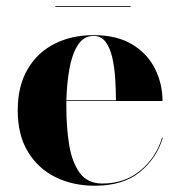

<svg xmlns="http://www.w3.org/2000/svg" viewBox="-20 -582 572 612"><path d="M156.5 -562.5H396.5V-560H156.5ZM499 -143Q479.5 -77.5 426 -33.8Q372.5 10 282 10Q211.5 10 156 -17.8Q100.5 -45.5 68.5 -99Q36.5 -152.5 36.5 -230Q36.5 -307.5 67.8 -361Q99 -414.5 153.5 -442.2Q208 -470 278.5 -470Q353 -470 401.8 -440.2Q450.5 -410.5 474.2 -362.5Q498 -314.5 498 -260H191.5Q191.5 -250 191.5 -240Q191.5 -175.5 200.5 -120.2Q209.5 -65 234.2 -31Q259 3 306 3Q377.5 3 427.5 -38.5Q477.5 -80 496.5 -143ZM278.5 -467.5Q246.5 -467.5 228 -438.2Q209.5 -409 201.2 -362.2Q193 -315.5 191.5 -262.5H349.5Q349.5 -295.5 347.2 -331.2Q345 -367 338 -398Q331 -429 316.8 -448.2Q302.5 -467.5 278.5 -467.5Z"/></svg>

Font: Bodoni* 72pt
Style: Bold
Weight: 700
Version: Version 2.3